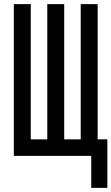

<svg xmlns="http://www.w3.org/2000/svg" viewBox="-20 -755 540 930"><path d="M422 155V0H47V-735H129V-80H209V-735H291V-80H371V-735H453V-80H500V155Z"/></svg>

Font: Iosevka Custom Medium
Style: Regular
Weight: 500
Monospace: yes
Designer: Belleve Invis
Foundry: Belleve Invis
Version: Version 32.5.0; ttfautohint (v1.8.4)